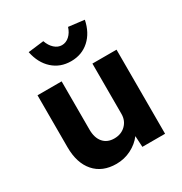

<svg xmlns="http://www.w3.org/2000/svg" viewBox="-180 -904 995 1048"><g transform="rotate(-30 318.0 -380.0)"><path d="M253 10Q165 10 115.5 -46.5Q66 -103 66 -203V-530H218V-226Q218 -174 243 -145Q268 -116 312 -116Q356 -116 384 -143.5Q412 -171 412 -213V-530H564V0H421L417 -70Q390 -34 346.5 -12Q303 10 253 10ZM319 -599Q251 -599 204 -641.5Q157 -684 142 -758L241 -770Q252 -738 273 -719Q294 -700 319 -700Q345 -700 366 -719Q387 -738 397 -770L496 -758Q481 -684 434 -641.5Q387 -599 319 -599Z"/></g></svg>

Font: Readex Pro bold
Style: Bold
Weight: 700
Designer: Bonnie Shaver-Troup, Thomas Jockin
Foundry: Lexend
Version: Version 1.200; ttfautohint (v1.8.3)